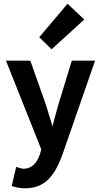

<svg xmlns="http://www.w3.org/2000/svg" viewBox="-20 -817 543 1032"><path d="M12 -491 202 -14 194 14C179 57 152 90 107 90C96 90 79 84 67 80L43 183C65 190 87 195 115 195C223 195 274 126 315 16L491 -491H366L293 -252C283 -217 272 -177 263 -141L262 -138L247 -188C240 -210 234 -232 227 -253L143 -491ZM257 -552 433 -712 343 -797 191 -617Z"/></svg>

Font: Source Sans Pro SemBd
Style: Regular
Weight: 700
Designer: Paul D. Hunt
Foundry: Adobe Systems Incorporated
Version: Version 2.020;PS 2.0;hotconv 1.0.86;makeotf.lib2.5.63406